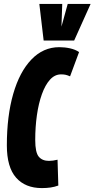

<svg xmlns="http://www.w3.org/2000/svg" viewBox="-20 -951 483 981"><path d="M194 10Q109 10 62 -43.5Q15 -97 15 -208Q15 -358 47.5 -471Q80 -584 140.5 -647Q201 -710 283 -710Q311 -710 338 -704Q365 -698 384 -685L338 -561Q324 -567 314.5 -569Q305 -571 292 -571Q260 -571 235.5 -544Q211 -517 194 -469.5Q177 -422 168.5 -362Q160 -302 160 -236Q160 -172 178 -150.5Q196 -129 230 -129Q250 -129 274 -135L278 -3Q259 4 238.5 7Q218 10 194 10ZM443 -931 359 -744H203L181 -931H298L294 -815L326 -931Z"/></svg>

Font: Georama ExtraCondensed ExtraBold
Style: Italic
Weight: 800
Width: 2
Italic angle: -9°
Designer: Jean-Baptiste Levee
Foundry: Production Type
Version: Version 1.000